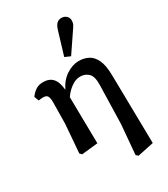

<svg xmlns="http://www.w3.org/2000/svg" viewBox="-231 -878 1028 1174"><g transform="rotate(-30 283.0 -291.0)"><path d="M375 179 393 -29 400 -299Q402 -360 379 -383Q356 -406 320 -406Q289 -406 257.5 -383.5Q226 -361 204 -328L209 0L95 12L82 -1L98 -202L100 -353Q100 -382 92.5 -395.5Q85 -409 62 -409Q46 -409 29 -406L17 -438Q34 -462 55.5 -476Q77 -490 108 -490Q151 -490 174.5 -464Q198 -438 203 -381Q229 -436 273.5 -464.5Q318 -493 361 -493Q398 -493 428 -477.5Q458 -462 476 -423.5Q494 -385 495 -316L503 168L389 192ZM297 -558 346 -720Q355 -750 368.5 -762Q382 -774 400 -774Q421 -774 435 -761.5Q449 -749 449 -728Q449 -712 442 -699Q435 -686 420 -665L336 -541Z"/></g></svg>

Font: Source Serif 4 Semibold
Style: Regular
Weight: 600
Designer: Frank Grießhammer
Foundry: Adobe
Version: Version 4.005;hotconv 1.1.0;makeotfexe 2.6.0